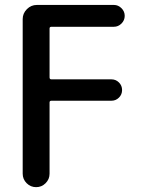

<svg xmlns="http://www.w3.org/2000/svg" viewBox="-20 -565 585 781"><path d="M72.3 -487.3Q72.3 -510.7 89.4 -527.8Q106.4 -544.9 129.9 -544.9H443.4Q460.9 -544.9 474.1 -531.7Q487.3 -518.6 487.3 -500.5Q487.3 -482.4 474.1 -469.2Q460.9 -456.1 443.4 -456.1H189.5Q181.6 -456.1 181.6 -449.2V-250Q181.6 -242.2 189.5 -242.2H433.6Q451.2 -242.2 463.9 -229.5Q476.6 -216.8 476.6 -198.7Q476.6 -180.7 463.9 -168Q451.2 -155.3 433.6 -155.3H189.5Q181.6 -155.3 181.6 -148.4V141.6Q181.6 164.1 165.5 180.2Q149.4 196.3 127 196.3Q104.5 196.3 88.4 180.2Q72.3 164.1 72.3 141.6Z"/></svg>

Font: Gen Jyuu Gothic Medium
Style: Regular
Weight: 500
Designer: [Source Han Sans]
Ryoko NISHIZUKA  (kana & ideographs); Paul D. Hunt (Latin, Greek & Cyrillic); Wenlong ZHANG  (bopomofo
Version: Version 1.002.20150607